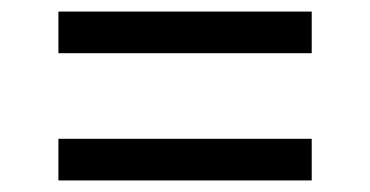

<svg xmlns="http://www.w3.org/2000/svg" viewBox="-20 -496 640 332"><path d="M81 -404V-476H519V-404ZM81 -184V-256H519V-184Z"/></svg>

Font: Source Code Pro ExtraLight Medium
Style: Regular
Weight: 500
Monospace: yes
Version: Version 1.018;hotconv 1.0.116;makeotfexe 2.5.65601